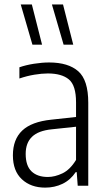

<svg xmlns="http://www.w3.org/2000/svg" viewBox="-20 -828 476 856"><path d="M181.5 8.5Q117.5 8.5 77.5 -28.8Q37.5 -66 37.5 -135.5Q37.5 -206.5 79.2 -246Q121 -285.5 209 -294.5L319 -306.5V-372Q319 -447.5 287 -474Q255 -500.5 193 -500.5Q166.5 -500.5 133.2 -495Q100 -489.5 66.5 -478V-528Q95 -538 131.5 -543.8Q168 -549.5 199 -549.5Q284.5 -549.5 329 -510.2Q373.5 -471 373.5 -370V0H326.5L322 -60.5H317.5Q294 -25.5 258.8 -8.5Q223.5 8.5 181.5 8.5ZM94.5 -142Q94.5 -89 120.5 -64Q146.5 -39 193.5 -39Q224.5 -39 258.5 -55.2Q292.5 -71.5 319 -115V-263L211 -251.5Q151 -245.5 122.8 -218.2Q94.5 -191 94.5 -142ZM263.5 -629 211.5 -808H261L306.5 -629ZM124.5 -629 72.5 -808H122L167.5 -629Z"/></svg>

Font: Encode Sans Condensed Light
Style: Regular
Weight: 300
Width: 3
Designer: Multiple Designers
Foundry: Impallari Type
Version: Version 3.000; ttfautohint (v1.8.3) -l 8 -r 50 -G 200 -x 14 